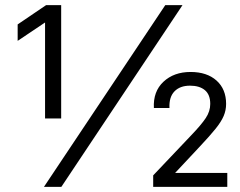

<svg xmlns="http://www.w3.org/2000/svg" viewBox="-20 -727 934 747"><path d="M218 -266H155.3V-677.7L206.7 -674L48.7 -568V-632L159.3 -707H218ZM218.7 0H151L623 -707H690ZM576 -44.7 724 -200.7Q763 -241.3 780.5 -267.7Q798 -294 798 -322.7Q798 -358.7 777.2 -376.2Q756.3 -393.7 719.3 -393.7Q680.3 -393.7 658.8 -371.5Q637.3 -349.3 639.3 -306.7H578.7Q575.3 -371 616 -409Q656.7 -447 721.3 -447Q785 -447 822.3 -413.7Q859.7 -380.3 859.7 -322.7Q859.7 -298 850.2 -275.7Q840.7 -253.3 818.7 -226Q796.7 -198.7 758.7 -158.3L630 -20.7L619.7 -54.3H864.3V0H576Z"/></svg>

Font: 42dot Sans Light
Style: Regular
Weight: 300
Designer: 42dot
Version: Version 1.000